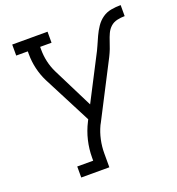

<svg xmlns="http://www.w3.org/2000/svg" viewBox="-133 -637 874 950"><g transform="rotate(-20 304.0 -162.5)"><path d="M133 205V147H217V131Q217 86 227.5 41.5Q238 -3 259 -44L264 -54L133 -308Q116 -342 107 -380Q98 -418 98 -457V-472H37V-530H223V-472H163V-457Q163 -425 170 -394Q177 -363 191 -334L298 -120L409 -335Q421 -357 431 -380Q441 -403 451.5 -426Q462 -449 476.5 -470.5Q491 -492 511.5 -506.5Q532 -521 557 -525.5Q582 -530 608 -530V-472Q588 -472 568 -467.5Q548 -463 533.5 -450Q519 -437 510.5 -418.5Q502 -400 496 -381Q490 -362 483 -344Q476 -326 467 -308L317 -17Q315 -14 314 -11.5Q313 -9 311 -6Q296 26 288.5 61Q281 96 281 131V205Z"/></g></svg>

Font: Iosevka Curly Slab LtEx
Style: Regular
Weight: 300
Width: 7
Monospace: yes
Designer: Belleve Invis
Foundry: Belleve Invis
Version: Version 11.1.0; ttfautohint (v1.8.3)